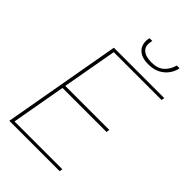

<svg xmlns="http://www.w3.org/2000/svg" viewBox="-257 -974 1070 1070"><g transform="rotate(45 277.5 -439.0)"><path d="M34 0 158 -700H555L552 -682H175L117 -358H464L461 -339H114L57 -18H434L431 0ZM359 -770Q316 -770 292.5 -785.5Q269 -801 262 -823.5Q255 -846 259 -868L261 -878H283Q271 -833 293.5 -811.5Q316 -790 363 -790Q412 -790 439 -814.5Q466 -839 476 -878H498L496 -869Q491 -847 474.5 -824Q458 -801 429.5 -785.5Q401 -770 359 -770Z"/></g></svg>

Font: DM Sans 24pt Thin
Style: Italic
Weight: 250
Italic angle: -10°
Designer: Colophon Foundry, Jonny Pinhorn
Foundry: Colophon Foundry
Version: Version 4.004;gftools[0.9.30]